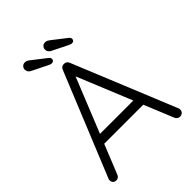

<svg xmlns="http://www.w3.org/2000/svg" viewBox="-242 -1001 1131 1131"><g transform="rotate(-45 323.0 -435.5)"><path d="M309.8 -627 328.2 -622.5 84.5 -18.5Q81.2 -9.2 73.9 -4Q66.5 1.2 57.8 1.2Q43.5 1.2 36.5 -6.2Q29.5 -13.8 28.8 -24.5Q28 -29.8 30.2 -36.8L294.2 -682.8Q298.5 -693.8 306 -698.4Q313.5 -703 323.5 -702.5Q334 -702.5 341.6 -697.2Q349.2 -692 352.5 -682.8L615.8 -39.8Q617.8 -34.2 617.8 -27.8Q617.8 -14.2 608.9 -6.5Q600 1.2 588 1.2Q578.2 1.2 570.5 -4.1Q562.8 -9.5 559.2 -18.8ZM490.2 -202H143.2L167.5 -260.8H478ZM275.2 -755Q269.5 -755 264.2 -757.2Q259 -759.5 253.8 -761.8L156 -810.2Q136.2 -821.2 136.2 -841.5Q136.2 -854 144.9 -862.9Q153.5 -871.8 166.8 -871.8Q175.5 -871.8 182.8 -868.2Q190 -864.8 195.5 -860.2L284.5 -791Q289.5 -787 292.1 -782.8Q294.8 -778.5 294.8 -773Q294.8 -766 290 -760.5Q285.2 -755 275.2 -755ZM443 -754.5Q437.2 -754.5 432 -756.8Q426.8 -759 421.5 -761.2L323.8 -809.8Q304 -820.8 304 -841Q304 -853.5 312.6 -862.4Q321.2 -871.2 334.5 -871.2Q343.2 -871.2 350.5 -867.8Q357.8 -864.2 363.2 -859.8L452.2 -790.5Q457.2 -786.5 459.9 -782.2Q462.5 -778 462.5 -772.5Q462.5 -765.5 457.8 -760Q453 -754.5 443 -754.5Z"/></g></svg>

Font: Quicksand Variable Light
Style: Regular
Weight: 300
Designer: Andrew Paglinawan
Foundry: Andrew Paglinawan
Version: Version 3.004